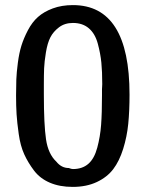

<svg xmlns="http://www.w3.org/2000/svg" viewBox="-20 -714 577 753"><path d="M43 -340Q43 -375 44 -402Q45 -429 50 -467.5Q55 -506 64 -535Q73 -564 89.5 -595.5Q106 -627 129 -647.5Q152 -668 187 -681Q222 -694 266 -694Q488 -694 488 -343Q488 -279 483 -228.5Q478 -178 463 -130Q448 -82 424 -50.5Q400 -19 359.5 0Q319 19 265 19Q214 19 175.5 2.5Q137 -14 113.5 -45Q90 -76 75 -109Q60 -142 53.5 -188Q47 -234 45 -266Q43 -298 43 -340ZM152 -344Q152 -225 160.5 -167.5Q169 -110 201 -80Q221 -55 250 -55Q260 -51 266 -51Q303 -51 326.5 -71.5Q350 -92 361.5 -135Q373 -178 376.5 -224Q380 -270 380 -341V-364Q380 -367 380.5 -373.5Q381 -380 381 -384Q381 -433 377.5 -468.5Q374 -504 363.5 -543Q353 -582 328.5 -603Q304 -624 266 -624Q234 -624 211.5 -607Q189 -590 177.5 -567.5Q166 -545 160 -508Q154 -471 153 -446Q152 -421 152 -383Z"/></svg>

Font: Coval
Style: Medium
Weight: 500
Foundry: Context Ltd
Version: Version 001.000